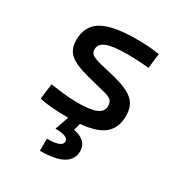

<svg xmlns="http://www.w3.org/2000/svg" viewBox="-179 -650 943 1008"><g transform="rotate(30 293.0 -146.0)"><path d="M252.9 9.8Q194.3 9.8 152.6 6.3Q110.8 2.9 76.2 -4.9L87.9 -98.6Q139.2 -90.8 178.5 -86.9Q217.8 -83 252.9 -83Q331.5 -83 366.9 -98.4Q402.3 -113.8 402.3 -147.5Q402.3 -170.9 389.9 -182.4Q377.4 -193.8 351.6 -200.2L232.4 -230.5Q155.8 -250 119.9 -278.8Q84 -307.6 84 -366.2Q84 -451.2 149.2 -489.3Q214.4 -527.3 359.4 -527.3Q430.7 -527.3 496.1 -517.6L485.4 -427.7Q445.8 -431.6 415.5 -433.1Q385.3 -434.6 356.4 -434.6Q269.5 -434.6 230.5 -419.7Q191.4 -404.8 191.4 -371.1Q191.4 -348.6 207.5 -338.6Q223.6 -328.6 256.8 -320.3L352.5 -296.9Q434.1 -277.3 471.9 -244.6Q509.8 -211.9 509.8 -149.4Q509.8 -65.9 448.7 -28.1Q387.7 9.8 252.9 9.8ZM209.5 234.4V161.1Q301.3 161.1 301.3 126Q301.3 92.8 222.2 92.8L255.9 -2.9L322.3 2.4L310.1 48.8Q394 66.4 394 130.4Q394 234.4 209.5 234.4Z"/></g></svg>

Font: Cascadia Mono PL
Style: Regular
Weight: 400
Monospace: yes
Designer: Aaron Bell
Foundry: Saja Typeworks
Version: Version 2404.023; ttfautohint (v1.8.4)